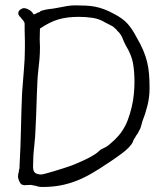

<svg xmlns="http://www.w3.org/2000/svg" viewBox="-20 -707 641 734"><path d="M52.7 -57.6Q54.7 -62.5 54.7 -65.9Q54.7 -69.3 54.7 -72.3Q58.6 -141.6 60.1 -212.9Q61.5 -284.2 64.5 -352.5Q67.4 -396.5 71.3 -439Q75.2 -481.4 75.2 -525.4V-548.8L74.2 -592.8V-616.2Q74.2 -624 62.5 -635.7L58.6 -640.6Q57.6 -641.6 57.1 -642.6Q56.6 -643.6 54.7 -644.5Q49.8 -651.4 49.8 -655.3Q49.8 -665 57.6 -670.4Q65.4 -675.8 71.3 -675.8Q80.1 -675.8 91.3 -669.4Q102.5 -663.1 107.4 -653.3L109.4 -652.3Q114.3 -652.3 123 -658.2L131.8 -661.1Q133.8 -664.1 135.7 -664.6Q137.7 -665 138.7 -666Q154.3 -670.9 168.9 -672.4Q183.6 -673.8 198.2 -676.8Q217.8 -680.7 234.4 -683.6Q251 -686.5 268.6 -686.5Q291 -686.5 309.1 -685.5Q327.1 -684.6 344.7 -681.2Q362.3 -677.7 379.9 -670.9Q397.5 -664.1 417 -653.3Q449.2 -636.7 467.3 -616.7Q485.4 -596.7 502 -564.5Q517.6 -538.1 527.3 -515.1Q537.1 -492.2 542.5 -469.7Q547.9 -447.3 549.8 -423.3Q551.8 -399.4 551.8 -370.1Q551.8 -335.9 543.9 -304.2Q536.1 -272.5 524.4 -243.2Q521.5 -232.4 519 -223.6Q516.6 -214.8 511.7 -207Q507.8 -197.3 499 -186.5Q498 -181.6 493.2 -176.8Q489.3 -169.9 487.3 -163.1Q482.4 -153.3 470.7 -141.6Q459 -129.9 444.3 -119.1Q429.7 -108.4 415.5 -98.6Q401.4 -88.9 390.6 -82Q360.4 -61.5 332 -44.9Q303.7 -28.3 274.4 -16.6Q245.1 -4.9 212.9 1.5Q180.7 7.8 141.6 7.8Q127.9 7.8 115.2 2.9Q110.4 2.9 104.5 1Q101.6 0 98.6 0Q95.7 0 93.8 0Q86.9 0 82.5 0.5Q78.1 1 73.2 1Q60.5 1 54.7 -11.7Q48.8 -24.4 48.8 -33.2Q48.8 -35.2 49.3 -37.6Q49.8 -40 49.8 -41V-43Q52.7 -48.8 52.7 -57.6ZM352.5 -124 353.5 -125Q354.5 -126 354.5 -127H356.4Q357.4 -128.9 357.4 -128.9H358.4Q362.3 -133.8 367.7 -136.7Q373 -139.6 377.9 -141.6Q385.7 -144.5 395.5 -152.3Q405.3 -160.2 415.5 -169.9Q425.8 -179.7 434.6 -189.9Q443.4 -200.2 447.3 -207Q460 -225.6 468.8 -249Q477.5 -272.5 483.4 -297.4Q489.3 -322.3 491.7 -347.2Q494.1 -372.1 494.1 -393.6Q494.1 -434.6 488.3 -466.3Q482.4 -498 460.9 -533.2Q456.1 -542 453.1 -549.3Q450.2 -556.6 447.3 -563.5Q439.5 -580.1 428.7 -588.9Q425.8 -593.8 421.4 -597.2Q417 -600.6 412.1 -605.5Q404.3 -609.4 397.5 -613.3Q390.6 -617.2 383.8 -620.1Q360.4 -634.8 334.5 -638.7Q308.6 -642.6 281.2 -642.6Q236.3 -642.6 203.1 -632.8Q169.9 -623 132.8 -597.7Q131.8 -579.1 131.8 -558.6Q131.8 -548.8 132.3 -541Q132.8 -533.2 132.8 -527.3Q132.8 -502.9 130.9 -480.5Q128.9 -458 126.5 -438.5Q124 -418.9 123 -395.5Q122.1 -374 121.1 -351.6L118.2 -266.6Q117.2 -245.1 116.2 -222.7Q115.2 -184.6 110.8 -147.5Q106.4 -110.4 106.4 -69.3Q106.4 -51.8 114.7 -45.9Q123 -40 138.7 -40Q141.6 -40 156.2 -43.9Q170.9 -47.9 188.5 -53.2Q206.1 -58.6 221.7 -63.5Q237.3 -68.4 242.2 -70.3Q252 -73.2 267.1 -79.6Q282.2 -85.9 298.3 -93.3Q314.5 -100.6 329.1 -108.9Q343.8 -117.2 352.5 -124Z"/></svg>

Font: ToneOZ-YinPZ-Tsuipita-TC
Style: Regular
Weight: 400
Designer: ÂÆ£ÂøóÂáåJeffrey Xuan(jeffreyx@gmail.com, ToneOZ.com) ÈòøÂù§(cjkFonts)
Foundry: ToneOZ
Version: Version 0.24071